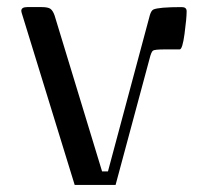

<svg xmlns="http://www.w3.org/2000/svg" viewBox="-20 -521 586 541"><path d="M40 -490.2Q40 -501 56.6 -501H97.7Q115.2 -501 122.1 -496.1Q128.9 -491.2 133.8 -477.5L267.6 -38.1H284.2L402.3 -478.5Q406.2 -491.2 412.1 -494.1Q426.8 -501 492.2 -501Q505.9 -501 505.9 -489.3Q505.9 -469.7 500 -425.8Q494.1 -381.8 486.3 -381.8H445.3Q416 -381.8 411.1 -378.4Q406.2 -375 401.4 -355.5L305.7 0H190.4L43.9 -475.6Q40 -487.3 40 -490.2Z"/></svg>

Font: TriodPostnaja
Style: Medium
Weight: 500
Version: 20110805